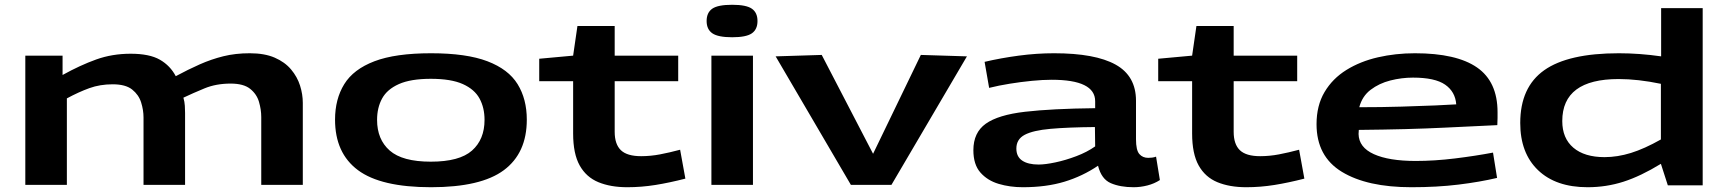

<svg xmlns="http://www.w3.org/2000/svg" viewBox="-20 -774 7235 804"><path d="M86 0V-541H242V-460Q316 -501 383 -525Q450 -549 527 -549Q606 -549 649.5 -524Q693 -499 716 -455Q768 -483 816.5 -504.5Q865 -526 915.5 -538.5Q966 -551 1026 -551Q1088 -551 1130.5 -532.5Q1173 -514 1199 -483Q1225 -452 1236.5 -415.5Q1248 -379 1248 -343V0H1074V-284Q1074 -315 1064.5 -347.5Q1055 -380 1027.5 -402Q1000 -424 946 -424Q885 -424 836.5 -404Q788 -384 748 -365Q753 -348 754 -331Q755 -314 755 -301V0H581V-282Q581 -313 571 -345Q561 -377 533.5 -399Q506 -421 452 -421Q399 -421 354.5 -405Q310 -389 260 -362V0Z M1383 -273Q1383 -359 1421.5 -421.5Q1460 -484 1548 -517.5Q1636 -551 1785 -551Q1933 -551 2021 -517.5Q2109 -484 2147.5 -421.5Q2186 -359 2186 -273Q2186 -133 2090 -61.5Q1994 10 1785 10Q1575 10 1479 -61.5Q1383 -133 1383 -273ZM1559 -272Q1559 -190 1612 -143.5Q1665 -97 1784 -97Q1904 -97 1956.5 -143.5Q2009 -190 2009 -272Q2009 -323 1988 -361.5Q1967 -400 1918 -422Q1869 -444 1784 -444Q1700 -444 1650.5 -422Q1601 -400 1580 -361.5Q1559 -323 1559 -272Z M2607 10Q2537 10 2486 -11Q2435 -32 2407.5 -81Q2380 -130 2380 -215V-434H2238V-528L2380 -541L2398 -665H2554V-541H2820V-434H2554V-222Q2554 -170 2580 -145Q2606 -120 2665 -120Q2704 -120 2743.5 -127.5Q2783 -135 2828 -147L2850 -26Q2784 -9 2725 0.5Q2666 10 2607 10Z M3046 -618Q2987 -618 2963 -634.5Q2939 -651 2939 -686Q2939 -721 2962.5 -737.5Q2986 -754 3046 -754Q3105 -754 3128.5 -737.5Q3152 -721 3152 -686Q3152 -651 3128.5 -634.5Q3105 -618 3046 -618ZM2959 0V-541H3133V0Z M3543 0 3228 -538 3421 -544 3636 -130 3836 -544 4029 -538 3713 0Z M4056 -145Q4056 -219 4108 -256Q4160 -293 4272.5 -306Q4385 -319 4566 -321V-350Q4566 -440 4384 -440Q4347 -440 4301 -435.5Q4255 -431 4208.5 -423.5Q4162 -416 4122 -406L4103 -515Q4171 -531 4246 -541Q4321 -551 4394 -551Q4566 -551 4651.5 -503.5Q4737 -456 4737 -352V-191Q4737 -145 4751 -129Q4765 -113 4788 -113Q4795 -113 4804 -114Q4813 -115 4821 -118L4837 -20Q4814 -5 4785 2.5Q4756 10 4727 10Q4671 10 4631.5 -7Q4592 -24 4578 -80Q4513 -36 4437 -13Q4361 10 4263 10Q4209 10 4162 -4Q4115 -18 4085.5 -51.5Q4056 -85 4056 -145ZM4236 -152Q4236 -118 4260.5 -101.5Q4285 -85 4329 -85Q4357 -85 4399.5 -94Q4442 -103 4487 -120Q4532 -137 4566 -161L4565 -242Q4452 -241 4379 -234.5Q4306 -228 4271 -209.5Q4236 -191 4236 -152Z M5199 10Q5129 10 5078 -11Q5027 -32 4999.5 -81Q4972 -130 4972 -215V-434H4830V-528L4972 -541L4990 -665H5146V-541H5412V-434H5146V-222Q5146 -170 5172 -145Q5198 -120 5257 -120Q5296 -120 5335.5 -127.5Q5375 -135 5420 -147L5442 -26Q5376 -9 5317 0.5Q5258 10 5199 10Z M5890 10Q5705 10 5599 -54.5Q5493 -119 5493 -254Q5493 -332 5526.5 -388.5Q5560 -445 5618 -481Q5676 -517 5750 -534Q5824 -551 5905 -551Q6079 -551 6165 -491.5Q6251 -432 6251 -304Q6251 -295 6251 -280Q6251 -265 6250 -250Q6181 -247 6030 -239.5Q5879 -232 5670 -230Q5670 -225 5669.5 -221Q5669 -217 5669 -213Q5670 -157 5733 -128.5Q5796 -100 5908 -100Q5987 -100 6072.5 -110.5Q6158 -121 6232 -135L6249 -29Q6177 -12 6087.5 -1Q5998 10 5890 10ZM5672 -325Q5766 -325 5848 -327.5Q5930 -330 5990.5 -332.5Q6051 -335 6078 -337Q6074 -390 6031.5 -419.5Q5989 -449 5897 -449Q5849 -449 5802 -437Q5755 -425 5719.5 -398Q5684 -371 5672 -325Z M6964 2 6935 -88Q6850 -36 6778 -13Q6706 10 6628 10Q6495 10 6420.5 -61.5Q6346 -133 6346 -259Q6346 -409 6446.5 -480Q6547 -551 6759 -551Q6845 -551 6936 -538V-740H7110V2ZM6935 -190V-423Q6839 -443 6758 -443Q6522 -443 6522 -267Q6522 -195 6568.5 -155.5Q6615 -116 6699 -116Q6753 -116 6809.5 -133.5Q6866 -151 6935 -190Z"/></svg>

Font: Georama ExtraExtended SemiBold
Style: Regular
Weight: 600
Width: 8
Designer: Jean-Baptiste Levee
Foundry: Production Type
Version: Version 1.000